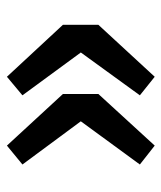

<svg xmlns="http://www.w3.org/2000/svg" viewBox="25 -570 478 569"><g transform="rotate(-90 264.5 -286.0)"><path d="M117 -67 270 -234V-339L117 -505L61 -459L189 -286L61 -111ZM321 -67 475 -234V-339L321 -505L266 -459L393 -286L266 -111Z"/></g></svg>

Font: Noto Sans Mono CJK JP Bold
Style: Regular
Weight: 700
Designer: Ryoko NISHIZUKA (kana & ideographs); Paul D. Hunt (Latin, Greek & Cyrillic); Wenlong ZHANG (bopomofo); Sandoll Communica
Foundry: Adobe Systems Incorporated
Version: Version 1.004;PS 1.004;hotconv 1.0.82;makeotf.lib2.5.63406